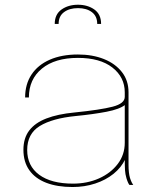

<svg xmlns="http://www.w3.org/2000/svg" viewBox="-20 -762 636 791"><path d="M279 8.5Q216 8.5 170.5 -9Q125 -26.5 100.8 -60.8Q76.5 -95 76.5 -145Q76.5 -193 100.5 -224.5Q124.5 -256 171.2 -274Q218 -292 286 -298.5Q394.5 -309.5 444.2 -322.5Q494 -335.5 494 -363Q494 -367.5 494 -372.2Q494 -377 494 -381.5Q494 -444 443 -483.8Q392 -523.5 301 -523.5Q206.5 -523.5 152.8 -479.5Q99 -435.5 99 -360.5H83.5Q83.5 -415 109.8 -454.8Q136 -494.5 185 -516Q234 -537.5 301 -537.5Q361 -537.5 408 -518.8Q455 -500 482.2 -465.2Q509.5 -430.5 509.5 -381.5Q509.5 -371.5 509.5 -361Q509.5 -350.5 509.5 -340.5V-82Q509.5 -66.5 511 -52.8Q512.5 -39 515.5 -29Q519.5 -16.5 523.2 -9.5Q527 -2.5 529 0H513.5Q511.5 -1.5 508 -8.8Q504.5 -16 501 -27.5Q496 -44.5 495 -61Q494 -77.5 494 -110L496 -106.5Q480 -72 447.8 -46Q415.5 -20 372 -5.8Q328.5 8.5 279 8.5ZM280.5 -5.5Q339.5 -5.5 387.8 -27Q436 -48.5 465 -86.5Q494 -124.5 494 -174V-336L496 -330.5Q473.5 -312 418.5 -301.5Q363.5 -291 292 -284Q195.5 -274.5 143.8 -242.8Q92 -211 92 -144Q92 -78.5 141.5 -42Q191 -5.5 280.5 -5.5ZM205.5 -663.5Q205.5 -703 233.5 -722.8Q261.5 -742.5 301 -742.5Q341 -742.5 368.8 -722.8Q396.5 -703 396.5 -663.5H380.5Q380.5 -695.5 358.5 -712Q336.5 -728.5 301.5 -728.5Q266 -728.5 243.8 -712Q221.5 -695.5 221.5 -663.5Z"/></svg>

Font: Epilogue Thin
Style: Regular
Weight: 250
Designer: Tyler Finck
Foundry: Etcetera Type Co
Version: Version 2.111